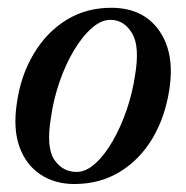

<svg xmlns="http://www.w3.org/2000/svg" viewBox="-20 -464 478 493"><path d="M269.5 -444Q349 -442.5 389 -385Q429 -327.5 415 -235.5Q404.5 -164.5 371.8 -109.2Q339 -54 287.8 -22.8Q236.5 8.5 171 8.5Q120.5 8.5 83.5 -16.2Q46.5 -41 30 -87Q13.5 -133 23 -197.5Q33 -270 66.8 -326.2Q100.5 -382.5 152.2 -413.8Q204 -445 269.5 -444ZM177 -22.5Q200.5 -22.5 224.5 -44Q248.5 -65.5 269.2 -101.5Q290 -137.5 305 -181.2Q320 -225 326.5 -269Q339.5 -344 319.5 -378Q299.5 -412 265.5 -413Q241.5 -414 216.8 -392.8Q192 -371.5 170.2 -335.2Q148.5 -299 133 -254.2Q117.5 -209.5 111 -163.5Q98 -86 119.2 -54.2Q140.5 -22.5 177 -22.5Z"/></svg>

Font: Fraunces 144pt S050
Style: Italic
Weight: 400
Italic angle: -16°
Version: Version 1.000; ttfautohint (v1.8.3)